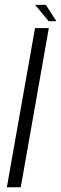

<svg xmlns="http://www.w3.org/2000/svg" viewBox="-20 -794 259 814"><path d="M9 0H68L187 -675H128.5ZM186.5 -704H219L174.5 -773.5H128.5Z"/></svg>

Font: Anybody SemiCondensed Light
Style: Italic
Weight: 300
Width: 4
Italic angle: -10°
Version: Version 1.113;gftools[0.9.25]